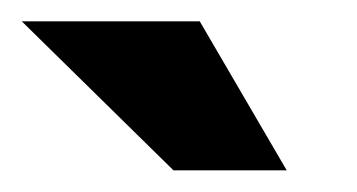

<svg xmlns="http://www.w3.org/2000/svg" viewBox="-28 -718 331 178"><path d="M132.8 -560.1 -7.8 -698.2H157.2L237.8 -560.1Z"/></svg>

Font: LT Superior
Style: Bold
Weight: 400
Designer: Daniel Lyons
Foundry: LyonsType
Version: Version 1.000